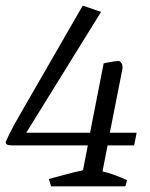

<svg xmlns="http://www.w3.org/2000/svg" viewBox="-28 -604 532 680"><path d="M153 56 145 30Q174 22 204 14Q234 6 266 -1L283 -89H17Q7 -89 -0.5 -91Q-8 -93 -8 -101Q-8 -102 5 -129Q18 -156 54 -218L265 -584L330 -562L65 -134H291L339 -379Q339 -380 349.5 -382Q360 -384 373 -386Q386 -388 394 -388Q399 -386 402.5 -380Q406 -374 406 -365Q406 -363 405.5 -361Q405 -359 405 -357L361 -134H456L447 -89H353L335 3Q357 8 379.5 16.5Q402 25 422 34L416 56Z"/></svg>

Font: Mate
Style: Italic
Weight: 400
Italic angle: -10.8°
Designer: Eduardo Rodriguez Tunni
Foundry: Eduardo Rodriguez Tunni
Version: Version 1.003; ttfautohint (v1.8.4.7-5d5b);gftools[0.9.24]